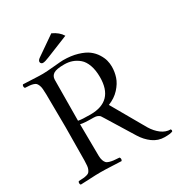

<svg xmlns="http://www.w3.org/2000/svg" viewBox="-193 -948 1011 1086"><g transform="rotate(-30 312.5 -405.0)"><path d="M303.2 -819.8Q346.2 -800.3 365.2 -768.1L221.2 -710Q193.4 -698.2 179.2 -698.2Q172.9 -698.2 168.5 -702.6Q164.1 -707 164.1 -712.9Q164.1 -723.6 179.2 -733.9ZM187 -293Q187 -235.4 189 -85Q189.5 -67.4 193.4 -55.9Q197.3 -44.4 203.4 -37.4Q209.5 -30.3 222.9 -26.4Q236.3 -22.5 249.3 -21Q262.2 -19.5 286.1 -18.1Q290.5 -13.7 290.5 -6.6Q290.5 0.5 286.1 4.9Q266.1 4.4 223.6 2.2Q181.2 0 149.9 0Q122.1 0 81.3 2.2Q40.5 4.4 20 4.9Q15.6 0.5 15.6 -6.6Q15.6 -13.7 20 -18.1Q40.5 -19 50.8 -19.8Q61 -20.5 72.8 -23.7Q84.5 -26.9 89.1 -31.7Q93.8 -36.6 98.4 -46.4Q103 -56.2 104.2 -69.3Q105.5 -82.5 106 -103Q107.9 -269 107.9 -320.8Q107.9 -370.1 106 -536.1Q105.5 -557.6 104.2 -571.5Q103 -585.4 98.6 -595.9Q94.2 -606.4 89.1 -611.8Q84 -617.2 72.8 -620.6Q61.5 -624 50.8 -625Q40 -626 20 -627Q15.6 -631.3 15.6 -638.4Q15.6 -645.5 20 -649.9Q41.5 -649.4 81.3 -647.2Q121.1 -645 147.9 -645Q169.9 -645 221.4 -649.9Q272.9 -654.8 284.2 -654.8Q336.9 -654.8 377.9 -642.6Q418.9 -630.4 442.4 -612.5Q465.8 -594.7 480.7 -570.8Q495.6 -546.9 500.7 -526.4Q505.9 -505.9 505.9 -485.8Q505.9 -451.2 495.1 -418.7Q484.4 -386.2 455.6 -354.7Q426.8 -323.2 382.8 -306.2L507.8 -87.9Q528.8 -53.2 556.9 -32.2Q585 -11.2 617.2 -11.2Q620.1 -5.4 620.1 -3.9Q620.1 -2.4 618.2 2.9Q604.5 9.8 565.9 9.8Q523.9 9.8 489.3 -15.1Q455.1 -40 431.2 -79.1L324.2 -252.9Q314.9 -268.6 311.5 -272.9Q307.6 -277.8 297.9 -282.5Q288.1 -287.1 272 -287.1Q206.1 -287.1 187 -293ZM189 -583Q187 -417 187 -320.8V-315.9Q209 -311 266.1 -311Q418 -311 418 -467.8Q418 -513.2 406 -546.4Q394 -579.6 373.3 -597.2Q352.5 -614.7 329.1 -622.8Q305.7 -630.9 277.8 -630.9Q227.5 -630.9 208.7 -618.9Q189.9 -606.9 189 -583Z"/></g></svg>

Font: Linux Libertine Display G
Style: Regular
Weight: 400
Designer: Philipp H. Poll
Foundry: Philipp H. Poll
Version: Version 5.0.9